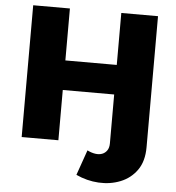

<svg xmlns="http://www.w3.org/2000/svg" viewBox="-60 -755 932 1016"><g transform="rotate(5 406.5 -247.5)"><path d="M381 174 428 40Q450 51 470.5 54Q491 57 507 51Q523 45 533 30.5Q543 16 543 -7V-267H270V0H75V-700H270V-424H543V-700H738V-4Q738 71 704.5 118Q671 165 617 186.5Q563 208 501 204.5Q439 201 381 174Z"/></g></svg>

Font: MOST Montserrat ExtraBold
Style: Regular
Weight: 800
Designer: Julieta Ulanovsky
Foundry: Julieta Ulanovsky
Version: Version 8.000;March 11, 2024;FontCreator 15.0.0.2926 64-bit